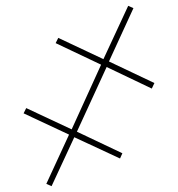

<svg xmlns="http://www.w3.org/2000/svg" viewBox="-20 -645 612 659"><path d="M157 -6 139 -14 217 -183 61 -256 70 -274 226 -201 327 -423 171 -497 180 -515 335 -442 420 -625 438 -617 354 -434 510 -360 501 -341 346 -415 244 -193 400 -119 392 -101 235 -174Z"/></svg>

Font: Noto Serif Display SemiCondensed Black
Style: Regular
Weight: 900
Width: 4
Designer: Monotype Design Team
Foundry: Monotype Imaging Inc.
Version: Version 2.009